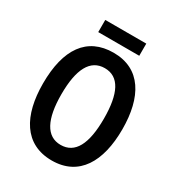

<svg xmlns="http://www.w3.org/2000/svg" viewBox="-204 -997 1048 1135"><g transform="rotate(30 320.0 -429.0)"><path d="M460 -868H180V-785H460ZM591 -358C591 -578 506 -725 321 -725C140 -725 49 -594 49 -359C49 -141 133 10 321 10C506 10 591 -138 591 -358ZM175 -358C175 -528 222 -620 321 -620C419 -620 465 -530 465 -358C465 -185 418 -96 320 -96C223 -96 175 -188 175 -358Z"/></g></svg>

Font: Noto Sans Khmer Condensed SemiBold
Style: Regular
Weight: 600
Width: 3
Designer: Danh Hong and the Monotype Design Team
Foundry: Monotype Imaging Inc.
Version: Version 2.004